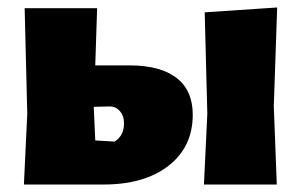

<svg xmlns="http://www.w3.org/2000/svg" viewBox="-20 -494 807 514"><path d="M526 0 535 -190 528 -461 722 -474 713 -210 721 0ZM44 0 53 -190 46 -472H240L235 -319H326Q409 -319 452.5 -285.5Q496 -252 496 -187Q496 -101 431.5 -50.5Q367 0 257 0ZM271 -209 231 -208 235 -118 287 -115Q312 -131 312 -164Q312 -184 300.5 -197Q289 -210 271 -209Z"/></svg>

Font: Alegreya Sans Black
Style: Regular
Weight: 900
Designer: Juan Pablo del Peral
Foundry: Huerta Tipografica
Version: Version 2.007